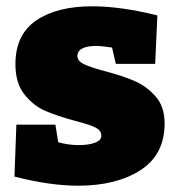

<svg xmlns="http://www.w3.org/2000/svg" viewBox="-20 -575 559 610"><path d="M313 -349Q370 -334 408 -317.5Q446 -301 474.5 -268.5Q503 -236 503 -183Q503 -84 426.5 -34.5Q350 15 228 15Q139 15 26 -14L32 -179H156L165 -123Q198 -114 231 -114Q261 -114 281.5 -121.5Q302 -129 302 -144Q302 -161 282 -170.5Q262 -180 219 -191Q163 -206 124.5 -222.5Q86 -239 57.5 -275Q29 -311 29 -371Q29 -465 95 -510Q161 -555 273 -555Q364 -555 480 -526L473 -372H348L336 -424Q303 -429 284 -429Q257 -429 241.5 -421Q226 -413 226 -397Q226 -381 247 -371Q268 -361 313 -349Z"/></svg>

Font: Bitter Pro Black
Style: Regular
Weight: 900
Designer: Sol Matas, and Bitter project Authors
Foundry: Sol Matas
Version: Version 1.010